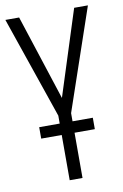

<svg xmlns="http://www.w3.org/2000/svg" viewBox="-82 -762 519 811"><g transform="rotate(-10 177.0 -357.0)"><path d="M150 0H205V-194H292V-243H205V-278L354 -714H295L178 -348L59 -714H0L150 -277V-243H62V-194H150Z"/></g></svg>

Font: Noto Sans UI Condensed Light
Style: Regular
Weight: 300
Width: 3
Designer: Monotype Design Team
Foundry: Monotype Imaging Inc.
Version: Version 1.901